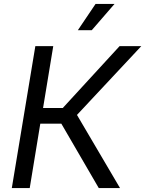

<svg xmlns="http://www.w3.org/2000/svg" viewBox="-20 -964 744 984"><path d="M40.5 0 161.1 -727.5H252.9L200.7 -410.6H301.8L592.8 -727.5H704.1L374.5 -375L595.2 0H486.3L294.4 -330.1H186.5L132.3 0ZM378.9 -809.1 469.7 -943.8H566.9L450.2 -809.1Z"/></svg>

Font: Inter 17pt
Style: Italic
Weight: 400
Italic angle: -9.3988°
Version: Version 4.001;git-66647c0bb